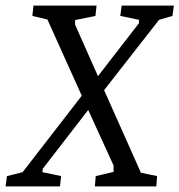

<svg xmlns="http://www.w3.org/2000/svg" viewBox="-71 -668 643 688"><path d="M-46 -37 10 -51 222 -325 99 -598 45 -611 49 -648H275L271 -611L198 -596V-580L280 -395L427 -585V-597L360 -611L365 -648H552L547 -611L499 -597L302 -345L434 -49L492 -37L489 0H269L272 -37L336 -52V-75L245 -274L82 -63L81 -51L148 -37L144 0H-51Z"/></svg>

Font: Faustina VF Beta
Style: Italic
Weight: 400
Italic angle: -8°
Designer: Alfonso Garcia
Foundry: Omnibus-Type
Version: Version 1.006